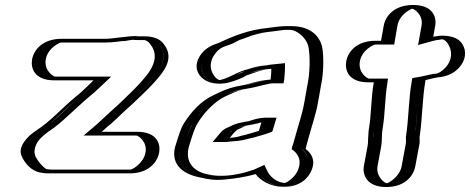

<svg xmlns="http://www.w3.org/2000/svg" viewBox="-20 -687 1890 772"><path d="M600 -74C592 -29 547 10 502 10H185C173 10 160 9 146 6C123 -2 99 -30 88 -52C75 -79 88 -113 112 -137C122 -146 133 -156 146 -165C174 -182 197 -204 221 -226C250 -252 279 -281 310 -306C326 -319 357 -350 373 -364H198C152 -364 121 -403 129 -448C137 -493 182 -531 228 -531H406C426 -531 457 -537 477 -537L487 -539C499 -541 511 -542 522 -542C527 -541 531 -541 535 -541H560C584 -541 603 -532 616 -516C645 -480 646 -438 607 -386C571 -338 525 -297 482 -256C445 -226 408 -186 372 -157H532C577 -157 608 -119 600 -74ZM585 -74C591 -111 566 -142 529 -142H333L363 -168C398 -196 435 -233 473 -266C515 -306 560 -349 595 -394C630 -441 629 -475 604 -506C593 -519 578 -526 558 -526H533C528 -526 524 -526 518 -527C510 -527 497 -526 487 -524L476 -522H474C456 -522 426 -516 403 -516H225C187 -516 151 -485 144 -448C137 -411 164 -379 201 -379H410L382 -354C367 -340 336 -309 318 -295C261 -250 216 -195 153 -153C127 -134 84 -97 102 -61C112 -42 133 -16 152 -9C165 -7 177 -5 188 -5H505C541 -5 579 -37 585 -74ZM585 -74C579 -37 541 -5 505 -5H188C177 -5 165 -7 152 -9C133 -16 112 -42 102 -61C84 -97 127 -134 153 -153C183 -172 206 -194 230 -216C259 -243 288 -271 318 -295C336 -309 367 -340 382 -354L410 -379H201C164 -379 137 -411 144 -448C151 -485 187 -516 225 -516H403C426 -516 456 -522 474 -522H476L487 -524C497 -526 510 -527 518 -527C524 -526 528 -526 533 -526H558C578 -526 593 -519 604 -506C629 -475 630 -441 595 -394C560 -349 515 -306 473 -266C435 -233 398 -196 363 -168L333 -142H529C566 -142 591 -111 585 -74ZM522 -542H521C512 -542 498 -541 487 -539L477 -537C456 -537 427 -531 406 -531H228C182 -531 137 -493 129 -448C121 -403 152 -364 198 -364H373C360 -353 326 -318 310 -306C254 -260 207 -204 146 -165C113 -144 66 -96 88 -52C99 -30 121 -3 145 6C157 11 174 10 185 10H502C547 10 592 -29 600 -74C608 -119 577 -157 532 -157H372C380 -164 392 -175 404 -184C424 -201 460 -237 482 -256C524 -296 571 -339 607 -386C646 -438 644 -481 616 -516C603 -532 584 -541 560 -541H535C531 -541 527 -541 522 -542ZM565 -74C558 -32 514 -6 505 -5H188C183 -5 175 -6 167 -7C153 -14 132 -39 123 -57C112 -80 123 -111 144 -132C153 -141 163 -149 175 -158C206 -178 229 -199 253 -221C282 -247 312 -276 341 -300C360 -315 390 -344 405 -358L427 -379H201C196 -379 156 -402 164 -448C172 -495 221 -516 225 -516H403C437 -516 467 -522 474 -522H482L499 -525C506 -526 511 -527 515 -527C522 -526 527 -526 533 -526H558C560 -526 571 -526 583 -511C609 -479 611 -440 574 -390C539 -344 493 -302 451 -262C414 -230 376 -191 341 -163L316 -142H529C537 -141 573 -117 565 -74ZM525 -542C493 -542 429 -531 406 -531H228C148 -531 115 -483 109 -448C103 -413 118 -364 198 -364H356C339 -348 307 -315 288 -301C231 -255 186 -201 124 -161C93 -141 48 -97 68 -57C78 -36 97 -9 128 3C143 9 166 10 185 10H502C581 10 614 -39 620 -74C626 -109 611 -157 532 -157H389C402 -168 412 -179 426 -189C446 -206 481 -242 504 -261C546 -301 593 -343 629 -390C666 -439 665 -477 637 -512C625 -527 603 -541 560 -541H535C534 -541 527 -542 525 -542Z M1091 -414C1076 -413 1070 -412 1055 -409C1035 -409 1012 -400 995 -396C981 -392 967 -386 952 -381C932 -369 906 -359 883 -353C811 -334 760 -408 811 -475C830 -500 851 -509 880 -518C936 -543 993 -568 1066 -575C1084 -578 1110 -582 1131 -582H1150C1207 -582 1244 -544 1255 -503C1264 -462 1261 -390 1251 -345L1238 -272C1230 -226 1214 -181 1203 -140L1197 -119C1194 -109 1191 -102 1189 -92C1213 -76 1231 -42 1212 1C1196 39 1147 75 1100 61C1065 54 1036 35 1022 7C1021 8 1019 8 1018 8L983 18C950 26 914 32 876 35C848 38 821 33 799 28C732 16 679 -28 708 -110C718 -141 726 -172 741 -195C753 -215 767 -230 782 -248C804 -273 831 -296 860 -309L880 -318C908 -331 933 -340 966 -345C1002 -353 1042 -367 1082 -367H1088C1091 -383 1091 -398 1091 -414ZM1052 -199C1049 -189 1045 -176 1042 -165C1023 -157 1004 -154 983 -147L965 -143C952 -139 934 -134 917 -134C908 -133 897 -132 886 -131H884C891 -140 900 -151 909 -159C909 -160 909 -160 910 -160L932 -170C949 -180 975 -183 996 -187C1015 -192 1030 -199 1052 -199ZM1092 -429C1077 -428 1070 -426 1056 -424C1030 -423 1009 -414 993 -410C952 -399 922 -378 882 -367C821 -351 783 -414 823 -467C839 -488 855 -495 884 -504C941 -531 992 -552 1065 -560C1084 -562 1109 -567 1128 -567H1147C1197 -567 1230 -533 1240 -497C1248 -458 1246 -389 1236 -345L1223 -272C1215 -228 1199 -182 1188 -141L1182 -120C1180 -112 1178 -105 1175 -98L1173 -84C1196 -69 1216 -44 1198 -3C1185 28 1144 57 1106 46L1096 44C1069 37 1047 20 1036 -1L1030 -12L1020 -8L981 4C950 12 915 17 877 20C852 23 827 18 805 13C742 2 698 -37 723 -108C733 -140 741 -169 754 -189C781 -231 820 -275 865 -296L885 -305C912 -318 934 -325 966 -330C1005 -336 1041 -352 1079 -352H1100L1103 -370C1104 -387 1106 -401 1106 -417V-430ZM897 -167 908 -174 927 -183C945 -194 972 -198 995 -202C1010 -206 1030 -214 1055 -214H1072L1067 -197C1063 -184 1058 -168 1054 -155C1031 -146 1006 -140 984 -133L967 -129C954 -125 935 -119 915 -119C907 -118 894 -117 884 -116H853L873 -139C879 -146 887 -158 897 -167ZM1092 -429 1106 -430V-417C1106 -401 1104 -387 1103 -370L1100 -352H1079C1042 -352 1005 -338 967 -330C934 -323 913 -318 885 -305L865 -296C839 -284 813 -263 793 -240C778 -222 764 -207 754 -189C742 -168 733 -141 723 -108C698 -37 741 2 804 13C827 17 851 23 877 20C915 17 950 12 981 4L1020 -8L1030 -12L1036 -1C1047 20 1069 37 1096 44L1106 46C1144 57 1185 28 1198 -3C1216 -44 1196 -69 1173 -84L1175 -98C1178 -105 1180 -112 1182 -120L1188 -141C1199 -182 1215 -228 1223 -272L1236 -345C1246 -389 1248 -458 1240 -497C1230 -533 1197 -567 1147 -567H1128C1110 -567 1085 -563 1066 -560C1036 -556 1003 -550 976 -542C945 -533 916 -519 884 -504C855 -495 839 -488 823 -467C783 -414 821 -351 882 -367C905 -373 930 -384 948 -395C963 -400 977 -405 993 -410C1009 -415 1030 -423 1056 -424C1070 -426 1077 -428 1092 -429ZM897 -167C887 -158 879 -146 873 -139L853 -116H884C894 -117 907 -118 915 -119C935 -119 954 -125 967 -129L984 -133C1006 -140 1031 -146 1054 -155C1058 -168 1063 -184 1067 -197L1072 -214H1055C1030 -214 1010 -206 995 -202C975 -198 947 -195 927 -183L908 -174ZM1088 -367H1082C1040 -367 1002 -351 966 -345C933 -340 907 -331 880 -318L860 -309C811 -287 770 -241 741 -195C726 -171 718 -141 708 -110C679 -28 733 16 799 28C822 34 848 38 876 35C914 32 950 26 983 18L1022 7C1035 33 1064 53 1100 61C1148 74 1196 39 1212 1C1232 -44 1211 -75 1189 -92C1191 -102 1194 -109 1197 -119L1203 -140C1214 -181 1230 -226 1238 -272L1251 -345C1261 -391 1264 -460 1255 -503C1247 -544 1206 -582 1150 -582H1131C1110 -582 1083 -577 1066 -575C994 -569 933 -543 880 -518C851 -509 830 -500 811 -475C777 -431 789 -382 822 -361C860 -337 917 -360 952 -381C986 -392 1013 -407 1054 -409C1068 -409 1076 -412 1091 -414C1091 -400 1090 -381 1088 -367ZM917 -134C935 -134 952 -139 965 -143L983 -147C1002 -153 1023 -158 1042 -165C1045 -175 1049 -189 1052 -199C1030 -199 1015 -192 997 -187C975 -181 950 -180 932 -170L914 -162C902 -154 893 -142 884 -131H886C895 -132 909 -134 917 -134ZM1086 -429C1072 -428 1060 -426 1050 -424C1012 -422 989 -412 978 -409C936 -399 914 -380 875 -368C871 -367 866 -365 863 -365C847 -367 803 -416 845 -471C862 -493 875 -498 900 -506C919 -512 939 -525 945 -527C965 -533 983 -541 992 -544C1016 -551 1049 -558 1071 -560C1091 -562 1118 -567 1128 -567H1147C1168 -567 1209 -542 1220 -500C1228 -460 1226 -390 1216 -345L1203 -272C1195 -227 1179 -182 1168 -141L1162 -120C1160 -112 1158 -105 1155 -98L1153 -87C1174 -73 1197 -46 1177 -1C1165 28 1132 48 1124 49C1123 49 1120 48 1119 48L1109 46C1090 41 1067 25 1056 3L1043 -24L1001 -5L966 6C921 18 867 26 816 14C770 6 715 -28 743 -109C753 -140 761 -170 775 -192C799 -233 844 -280 885 -299L905 -308C930 -320 947 -326 976 -331C1020 -338 1056 -352 1079 -352H1120L1123 -369C1124 -386 1126 -399 1126 -415V-433ZM876 -163C866 -154 858 -143 851 -135L835 -116H888C897 -117 910 -118 917 -119C946 -120 968 -126 982 -130L1000 -134C1018 -140 1039 -144 1065 -154L1075 -158C1079 -171 1083 -186 1087 -198L1092 -214H1055C1017 -214 991 -203 981 -200C964 -197 931 -193 906 -179L888 -171ZM1068 -367C1017 -364 980 -348 955 -344C917 -338 887 -328 859 -314L840 -305C787 -281 749 -237 720 -192C706 -170 698 -140 688 -109C662 -36 704 12 787 27C811 33 843 39 882 35C926 31 970 24 1008 13C1026 38 1065 62 1113 64C1189 68 1222 24 1232 -1C1250 -42 1233 -70 1209 -88C1211 -100 1214 -108 1217 -120L1223 -141C1234 -182 1250 -227 1258 -272L1271 -345C1281 -390 1283 -459 1275 -500C1266 -535 1236 -582 1150 -582H1131C1099 -582 1071 -576 1060 -575C981 -568 915 -541 861 -515C830 -505 807 -493 790 -471C733 -396 811 -331 899 -355C925 -362 952 -372 972 -384C999 -393 1036 -408 1056 -409C1062 -409 1066 -410 1071 -411C1071 -397 1070 -381 1068 -367ZM935 -166 953 -174C956 -176 964 -179 966 -180C988 -185 1012 -189 1031 -195C1028 -184 1024 -172 1021 -161C1004 -155 986 -151 967 -145L950 -141C932 -135 920 -134 904 -133C913 -144 923 -157 935 -166Z M1483 -167C1482 -159 1481 -150 1481 -141C1479 -127 1480 -113 1478 -100L1463 -19C1455 26 1488 65 1533 65C1578 65 1622 26 1630 -19L1647 -111C1648 -119 1647 -128 1647 -137C1649 -149 1651 -159 1651 -168C1654 -184 1654 -202 1656 -220C1661 -268 1662 -312 1671 -363C1675 -364 1678 -364 1681 -364C1697 -368 1714 -373 1731 -376L1743 -377C1766 -380 1786 -391 1803 -410C1859 -470 1822 -553 1749 -543L1736 -541C1724 -540 1713 -537 1701 -534L1710 -584C1718 -629 1686 -667 1641 -667C1596 -667 1551 -629 1543 -584L1532 -523H1490C1444 -523 1400 -485 1392 -440C1384 -395 1415 -356 1461 -356H1503C1491 -290 1494 -229 1483 -167ZM1641 -219C1646 -266 1647 -311 1656 -363L1658 -376L1671 -378C1691 -381 1709 -387 1732 -391L1744 -392C1762 -395 1778 -403 1793 -419C1838 -468 1808 -537 1748 -528L1736 -526C1725 -525 1714 -523 1703 -520L1683 -514L1695 -584C1701 -621 1675 -652 1638 -652C1601 -652 1564 -621 1558 -584L1545 -508H1488C1450 -508 1414 -477 1407 -440C1400 -403 1426 -371 1463 -371H1520L1518 -356C1506 -290 1509 -232 1498 -167C1497 -160 1496 -151 1496 -142C1494 -130 1496 -117 1493 -100L1478 -19C1472 17 1499 50 1535 50C1571 50 1609 18 1615 -19L1632 -110C1633 -116 1632 -127 1632 -135C1638 -167 1638 -185 1641 -219ZM1632 -135C1632 -127 1633 -116 1632 -110L1615 -19C1609 18 1571 50 1535 50C1499 50 1472 17 1478 -19L1493 -100C1498 -126 1494 -144 1498 -167C1509 -231 1507 -292 1518 -356L1520 -371H1463C1426 -371 1400 -403 1407 -440C1414 -477 1450 -508 1488 -508H1545L1558 -584C1564 -621 1601 -652 1638 -652C1675 -652 1701 -621 1695 -584L1683 -514L1703 -520C1714 -523 1725 -525 1736 -526L1748 -528C1808 -537 1838 -468 1793 -419C1778 -403 1762 -395 1744 -392L1732 -391C1709 -387 1691 -381 1671 -378L1658 -376L1656 -363C1647 -311 1646 -266 1641 -219C1638 -185 1638 -167 1632 -135ZM1647 -111 1630 -19C1622 26 1578 65 1533 65C1488 65 1455 26 1463 -19L1478 -100C1481 -120 1479 -144 1483 -167C1494 -230 1491 -288 1503 -356H1461C1415 -356 1384 -395 1392 -440C1400 -485 1444 -523 1490 -523H1532L1543 -584C1551 -629 1596 -667 1641 -667C1686 -667 1718 -629 1710 -584L1701 -534C1713 -537 1723 -539 1736 -541L1749 -543C1822 -553 1859 -471 1803 -410C1785 -391 1766 -380 1744 -377L1731 -376C1711 -373 1691 -366 1671 -363C1657 -285 1660 -213 1647 -137C1647 -129 1648 -118 1647 -111ZM1612 -136C1612 -127 1613 -118 1612 -111L1595 -19C1588 21 1546 48 1535 50C1524 48 1491 21 1498 -19L1513 -100C1517 -123 1514 -145 1518 -167C1529 -230 1527 -291 1538 -356L1540 -371H1463C1458 -371 1419 -394 1427 -440C1435 -487 1484 -508 1488 -508H1565L1578 -584C1586 -630 1634 -652 1638 -652C1642 -652 1683 -630 1675 -584L1661 -506L1719 -522C1729 -525 1737 -526 1745 -527L1758 -529C1779 -528 1819 -467 1771 -415C1756 -399 1741 -392 1736 -391L1724 -390C1696 -385 1681 -380 1661 -377L1638 -373L1636 -363C1622 -284 1624 -212 1612 -136ZM1691 -365C1707 -369 1728 -374 1740 -376L1751 -377C1787 -383 1808 -396 1825 -414C1854 -445 1856 -482 1840 -508C1831 -523 1815 -539 1774 -543C1763 -544 1752 -544 1739 -542L1727 -540H1722L1730 -584C1736 -619 1720 -667 1641 -667C1562 -667 1529 -619 1523 -584L1512 -523H1490C1410 -523 1378 -475 1372 -440C1366 -405 1381 -356 1461 -356H1483C1471 -289 1474 -231 1463 -167C1462 -159 1461 -150 1461 -142C1459 -129 1461 -115 1458 -100L1443 -19C1437 15 1454 65 1533 65C1612 65 1644 16 1650 -19L1667 -111C1668 -118 1667 -128 1667 -136C1679 -212 1677 -286 1691 -365Z"/></svg>

Font: Blanket
Style: Black
Weight: 900
Foundry: Cannot Into Space Fonts
Version: Version 0.9